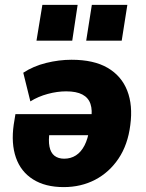

<svg xmlns="http://www.w3.org/2000/svg" viewBox="-20 -753 595 784"><path d="M240 11Q165 11 115 -20.5Q65 -52 45 -109.5Q25 -167 36 -244L43 -287H374L361 -201H165L183 -218Q177 -180 182 -154.5Q187 -129 202.5 -117Q218 -105 242 -105Q269 -105 290 -118.5Q311 -132 325 -159Q339 -186 345 -226L352 -265Q358 -303 349.5 -328.5Q341 -354 316.5 -367Q292 -380 250 -380Q214 -380 175 -369.5Q136 -359 104 -339L75 -456Q116 -483 168.5 -496Q221 -509 272 -509Q363 -509 419.5 -476Q476 -443 499.5 -383Q523 -323 512 -242Q502 -162 464 -105.5Q426 -49 368.5 -19Q311 11 240 11ZM332 -587 355 -733H500L477 -587ZM129 -587 153 -733H297L275 -587Z"/></svg>

Font: Nunito Sans 10pt SemiCondensed Black
Style: Italic
Weight: 900
Width: 4
Italic angle: -9°
Designer: Vernon Adams
Foundry: Vernon Adams
Version: Version 3.101;gftools[0.9.27]